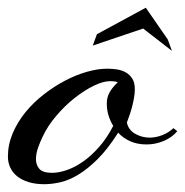

<svg xmlns="http://www.w3.org/2000/svg" viewBox="-39 -472 477 495"><path d="M338.9 -99.6Q315.4 -99.6 297.1 -107.7Q278.8 -115.7 265.6 -129.9Q239.3 -88.4 213.4 -62.5Q187.5 -36.6 163.3 -22Q139.2 -7.3 116.9 -2.2Q94.7 2.9 75.2 2.9Q51.8 2.9 34.2 -2.7Q16.6 -8.3 4.9 -17.8Q-6.8 -27.3 -12.7 -40.3Q-18.6 -53.2 -18.6 -68.4Q-18.6 -99.1 -6.3 -128.2Q5.9 -157.2 26.4 -182.4Q46.9 -207.5 73.5 -228.3Q100.1 -249 128.4 -263.9Q156.7 -278.8 185.1 -286.9Q213.4 -294.9 237.3 -294.9Q250 -294.9 262.7 -293Q275.4 -291 285.6 -285.2Q295.9 -279.3 302.2 -269Q308.6 -258.8 308.6 -242.2Q308.6 -231 306.4 -219Q304.2 -207 301.3 -195.8Q298.3 -184.6 294.7 -174.3Q291 -164.1 288.1 -156.2Q292 -137.2 309.3 -127.2Q326.7 -117.2 346.7 -117.2Q362.8 -117.2 379.2 -123.5Q395.5 -129.9 408.2 -141.6L418 -133.8Q405.3 -118.2 383.8 -108.9Q362.3 -99.6 338.9 -99.6ZM95.7 -26.4Q111.8 -26.4 132.3 -33.2Q152.8 -40 174.1 -54.7Q195.3 -69.3 215.8 -92.3Q236.3 -115.2 252.9 -147.5Q236.3 -174.8 236.3 -205.1Q236.3 -220.7 243.4 -233.6Q250.5 -246.6 264.6 -259.8Q261.7 -261.2 257.1 -262Q252.4 -262.7 244.1 -262.7Q227.1 -262.7 202.9 -251Q178.7 -239.3 153.6 -219.5Q128.4 -199.7 106 -173.3Q83.5 -147 70.3 -118.2Q64.5 -106.4 59.1 -91.1Q53.7 -75.7 53.7 -61.5Q53.7 -46.9 62.5 -36.6Q71.3 -26.4 95.7 -26.4ZM330.1 -398.4 200.2 -354.5 210.9 -383.8 336.9 -452.1 393.6 -370.1 404.3 -340.8Z"/></svg>

Font: Meie Script
Style: Regular
Weight: 400
Version: Version 1.001